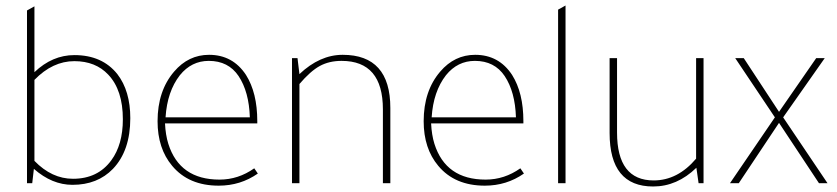

<svg xmlns="http://www.w3.org/2000/svg" viewBox="-20 -665 3040 697"><path d="M97 0H78V-627L105 -642V-403Q170 -465 250 -465Q351 -465 406 -396Q453 -335 453 -236Q453 -118 390 -52Q334 6 243 6Q169 6 103 -52ZM105 -81Q168 -16 245 -16Q335 -16 384 -83Q426 -140 426 -232Q426 -338 373 -394Q327 -443 250 -443Q171 -443 105 -375Z M914 -217H579Q581 -175 591 -143Q632 -13 777 -13Q845 -13 903 -54L916 -35Q853 9 774 9Q665 9 605 -63Q552 -126 552 -225Q552 -335 612 -405Q664 -466 739 -466Q825 -466 873 -393Q914 -328 914 -225ZM581 -239H887Q884 -332 846 -389Q809 -444 738 -444Q675 -444 633 -392Q587 -333 581 -239Z M1397 0H1370V-268Q1370 -444 1220 -444Q1175 -444 1141 -425.5Q1107 -407 1067 -360V0H1040V-454H1060L1067 -396Q1141 -466 1224 -466Q1397 -466 1397 -273Z M1880 -217H1545Q1547 -175 1557 -143Q1598 -13 1743 -13Q1811 -13 1869 -54L1882 -35Q1819 9 1740 9Q1631 9 1571 -63Q1518 -126 1518 -225Q1518 -335 1578 -405Q1630 -466 1705 -466Q1791 -466 1839 -393Q1880 -328 1880 -225ZM1547 -239H1853Q1850 -332 1812 -389Q1775 -444 1704 -444Q1641 -444 1599 -392Q1553 -333 1547 -239Z M2033 -645V0H2006V-630Z M2534 -454V0H2516L2508 -56Q2438 12 2351 12Q2193 12 2193 -182V-454H2220V-184Q2220 -10 2353 -10Q2440 -10 2507 -89V-454Z M2808 -259 2943 -454H2974L2823 -239L2984 0H2953L2808 -219L2662 0H2630L2793 -239L2649 -454H2680Z"/></svg>

Font: Tajawal ExtraLight
Style: Regular
Weight: 275
Designer: Boutros Fonts
Foundry: Created by Boutros International 2017
Version: Version 1.700